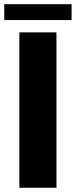

<svg xmlns="http://www.w3.org/2000/svg" viewBox="-61 -885 357 905"><path d="M30.3 0V-732.4H205.1V0ZM-41 -790.5V-865.2H276.4V-790.5Z"/></svg>

Font: Anton SC
Style: Regular
Weight: 400
Designer: Vernon Adams
Foundry: Vernon Adams
Version: Version 2.116; ttfautohint (v1.8.4.7-5d5b)